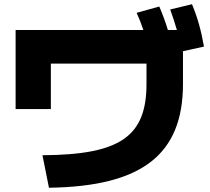

<svg xmlns="http://www.w3.org/2000/svg" viewBox="-20 -838 978 894"><path d="M177.7 -115.2 208 36.1C640.6 30.3 832 -118.2 832 -447.3V-599.6L929.7 -621.1C917 -694.3 900.4 -754.9 874 -818.4L772.5 -793.9C784.2 -761.2 794.4 -730.5 803.7 -698.2H761.7C750.5 -735.8 737.3 -771.5 721.7 -807.6L616.2 -778.3C628.4 -751.5 638.7 -725.1 647.5 -698.2H52.7V-330.1H216.8V-542H662.1V-447.3C662.1 -202.1 539.1 -117.2 177.7 -115.2Z"/></svg>

Font: Pretendard Black
Style: Regular
Weight: 900
Designer: Base glyphs from Inter by Rasmus Andersson; Hangeul glyphs from Noto Sans CJK(Source Han Sans) by Jang Soo-young and Kan
Foundry: Kil Hyung-jin
Version: Version 1.309;Glyphs 3.2 (3225)